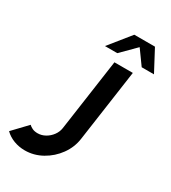

<svg xmlns="http://www.w3.org/2000/svg" viewBox="-262 -1008 1006 1130"><g transform="rotate(30 241.0 -443.0)"><path d="M91 13Q52 13 16.5 -0.2Q-19 -13.5 -45 -39L46.5 -135Q55.5 -126 70.2 -119Q85 -112 106 -112Q133 -112 157.5 -125.8Q182 -139.5 199 -162.5Q216 -185.5 220 -212.5L289.5 -700H414.5L345 -212.5Q336.5 -151 299.5 -99.8Q262.5 -48.5 207.5 -17.8Q152.5 13 91 13ZM450 -899 526.5 -755H443L373.5 -851.5L277 -755H193.5L309.5 -899Z"/></g></svg>

Font: Urbanist
Style: Bold Italic
Weight: 700
Italic angle: -8°
Designer: Corey Hu
Foundry: Corey Hu
Version: Version 1.330; ttfautohint (v1.8.4.7-5d5b)